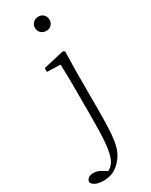

<svg xmlns="http://www.w3.org/2000/svg" viewBox="-336 -821 899 1143"><g transform="rotate(-30 114.0 -249.5)"><path d="M38 -485V-459L130 -456C132 -405 133 -349 133 -281V-92C133 48 128 147 100 196C90 213 75 227 59 235L41 224C15 206 -4 200 -25 200C-51 200 -68 212 -73 233C-69 252 -45 271 8 271C56 271 97 254 133 210C182 152 190 82 190 -128V-377L193 -511L181 -518ZM158 -770C130 -770 107 -750 107 -721C107 -691 130 -672 158 -672C185 -672 207 -691 207 -721C207 -750 185 -770 158 -770Z"/></g></svg>

Font: Noto Serif CJK KR ExtraLight
Style: Regular
Weight: 250
Designer: Ryoko NISHIZUKA 西塚涼子 (kana & ideographs); Frank Grießhammer (Latin, Greek & Cyrillic); Wenlong ZHANG 张文龙 (bopomofo); San
Foundry: Adobe Systems Incorporated
Version: Version 1.000;PS 1;hotconv 16.6.53;makeotf.lib2.5.65590